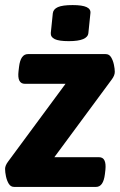

<svg xmlns="http://www.w3.org/2000/svg" viewBox="-25 -736 472 756"><path d="M31 0Q17 0 9.5 -12.5Q2 -25 -1.5 -41.5Q-5 -58 -5 -71Q-5 -84 7 -100L233 -406H73Q42 -406 48 -456L50 -473Q56 -523 85 -523H391Q405 -523 412.5 -510.5Q420 -498 423.5 -481.5Q427 -465 427 -453Q427 -439 415 -423L189 -117H365Q395 -117 390 -67L388 -50Q382 0 353 0ZM246 -574Q207 -574 190.5 -582Q174 -590 175 -606L183 -684Q185 -700 203 -708Q221 -716 261 -716Q299 -716 316 -708Q333 -700 331 -684L323 -606Q320 -574 246 -574Z"/></svg>

Font: Asap Semi Condensed Semi Condensed Regular
Style: Bold Italic
Weight: 700
Width: 4
Italic angle: -6°
Designer: Pablo Cosgaya
Foundry: Omnibus-Type
Version: Version 3.001; ttfautohint (v1.8.4.7-5d5b)